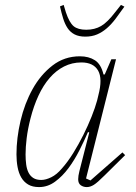

<svg xmlns="http://www.w3.org/2000/svg" viewBox="-20 -749 554 781"><path d="M139 12Q112 12 94.5 1.5Q77 -9 66.5 -27Q56 -45 51.5 -69.5Q47 -94 47 -121Q47 -187 63.5 -257.5Q80 -328 112.5 -386.5Q145 -445 193.5 -482.5Q242 -520 305 -520Q341 -520 366 -504Q391 -488 401 -446H406L433 -508H452L330 -23L348 -15L478 -129L489 -118L405 -35Q376 -6 361.5 3Q347 12 333 12Q319 12 308.5 4.5Q298 -3 298 -20Q298 -33 303 -53L343 -210L338 -212Q323 -177 303 -137.5Q283 -98 258.5 -65Q234 -32 204 -10Q174 12 139 12ZM148 -17Q166 -17 188.5 -28Q211 -39 232 -64Q256 -91 278 -126.5Q300 -162 319 -200Q338 -238 352.5 -274.5Q367 -311 375 -340L380 -361Q398 -429 379 -462Q360 -495 311 -495Q273 -495 240.5 -478.5Q208 -462 182 -432Q156 -402 136.5 -360Q117 -318 104 -267Q93 -224 88.5 -187Q84 -150 84 -121Q84 -99 86.5 -80Q89 -61 96 -47Q103 -33 115.5 -25Q128 -17 148 -17ZM327 -600Q301 -600 283.5 -609Q266 -618 255 -634.5Q244 -651 237 -673.5Q230 -696 224 -723L239 -729L248 -699Q262 -657 279.5 -642.5Q297 -628 331 -628Q365 -628 391 -643Q417 -658 449 -700L472 -729L486 -722Q467 -695 450 -672.5Q433 -650 414.5 -634Q396 -618 375 -609Q354 -600 327 -600Z"/></svg>

Font: IBM Plex Serif ExtLt
Style: Italic
Weight: 200
Italic angle: -14°
Designer: Mike Abbink, Paul van der Laan, Pieter van Rosmalen
Foundry: Bold Monday
Version: Version 3.001